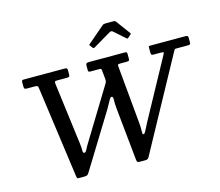

<svg xmlns="http://www.w3.org/2000/svg" viewBox="-131 -1151 1527 1333"><g transform="rotate(-15 632.5 -485.0)"><path d="M601.5 -841.5Q605.5 -836.5 609 -835.5Q612.5 -834.5 619 -838.5L743 -912Q757 -921 768 -911.5L845.5 -843Q851 -838.5 853 -838Q855 -837.5 861.5 -843.5L879 -859Q884 -863 884 -865Q884 -867 881.5 -870.5L807.5 -971Q804 -975.5 800 -977.5Q796 -979.5 786 -979.5H736.5Q725.5 -979.5 720.2 -978Q715 -976.5 708.5 -971L593 -872Q586.5 -866.5 585.8 -864.2Q585 -862 590 -856.5ZM405 -216Q387 -187 377.8 -168.2Q368.5 -149.5 359.5 -149.5Q348 -149.5 348.8 -169Q349.5 -188.5 345.5 -219.5L288.5 -663.5Q287 -675.5 289.8 -679.8Q292.5 -684 306.5 -684H377.5Q391.5 -684 394.2 -689.2Q397 -694.5 397 -708V-731.5Q397 -744 392.5 -747Q388 -750 376 -750H84.5Q73.5 -750 71 -746.2Q68.5 -742.5 68.5 -731V-707Q68.5 -692 72.2 -688Q76 -684 90.5 -684H143Q154 -684 159.2 -682.8Q164.5 -681.5 167 -677Q169.5 -672.5 170.5 -663L261 -7.5Q263 4 264.8 7Q266.5 10 280.5 10H313.5Q330.5 10 336.8 6.2Q343 2.5 349 -7L590.5 -399.5Q609 -431 620.8 -453.8Q632.5 -476.5 641.5 -476.5Q653 -476.5 651.8 -451.8Q650.5 -427 654 -390L692.5 -9.5Q694 4 699.2 7Q704.5 10 719 10H753Q767 10 772.5 5.5Q778 1 782 -7L1143.5 -669.5Q1148 -677.5 1150.8 -680.8Q1153.5 -684 1166 -684H1247.5Q1259 -684 1262 -688Q1265 -692 1265 -702.5V-732.5Q1265 -744.5 1259.8 -747.2Q1254.5 -750 1243.5 -750H994Q985 -750 983 -748.5Q981 -747 981 -737.5V-703Q981 -691.5 984.2 -687.8Q987.5 -684 999.5 -684H1045.5Q1067.5 -684 1070.2 -681Q1073 -678 1065 -664.5L836 -244.5Q827 -228.5 818.5 -210.5Q810 -192.5 802.8 -180.2Q795.5 -168 789.5 -168Q783 -168 782.2 -176.2Q781.5 -184.5 782.2 -203.5Q783 -222.5 780 -253L742 -663Q740.5 -676.5 742.8 -680.2Q745 -684 759.5 -684H804.5Q817.5 -684 821.8 -686.8Q826 -689.5 826 -702V-733Q826 -743.5 823 -746.8Q820 -750 810 -750H553.5Q538 -750 533.8 -746Q529.5 -742 529.5 -726V-699Q529.5 -689 533.2 -686.5Q537 -684 547 -684H608.5Q617.5 -684 621 -681.8Q624.5 -679.5 625 -671.5L631 -612Q633 -595 630 -587Q627 -579 620 -568Z"/></g></svg>

Font: Besley Medium
Style: Italic
Weight: 500
Italic angle: -13°
Designer: Owen Earl
Foundry: indestructible type*
Version: Version 2.001